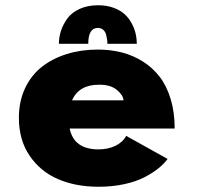

<svg xmlns="http://www.w3.org/2000/svg" viewBox="-20 -701 750 732"><path d="M204.5 -534Q204.5 -559 212.5 -583.5Q220.5 -608 236.8 -630.5Q253 -653 283.5 -667Q314 -681 354 -681Q386.5 -681 412.5 -671.5Q438.5 -662 454.8 -647.2Q471 -632.5 481.8 -612.5Q492.5 -592.5 497 -573.2Q501.5 -554 501.5 -534H389.5Q389.5 -541 388.8 -547.2Q388 -553.5 385.2 -566.2Q382.5 -579 374.2 -586.8Q366 -594.5 353 -594.5Q316.5 -594.5 316.5 -534ZM619 -95Q605 -76 583.5 -58.8Q562 -41.5 530.2 -25Q498.5 -8.5 453.2 1.2Q408 11 355.5 11Q269 11 201.5 -18Q134 -47 93 -107.2Q52 -167.5 52 -251.5Q52 -314.5 75.5 -364.5Q99 -414.5 140 -446.5Q181 -478.5 235.2 -495.2Q289.5 -512 352.5 -512Q401.5 -512 444.5 -501Q487.5 -490 524.8 -466.5Q562 -443 588.8 -408.2Q615.5 -373.5 630.8 -323Q646 -272.5 646 -211H245.5Q262 -131.5 355.5 -131.5Q392 -131.5 420.2 -145.2Q448.5 -159 461 -183ZM357 -378Q281 -378 254.5 -318.5H451Q449.5 -338.5 425.2 -358.5Q401 -378.5 357 -378Z"/></svg>

Font: League Mono ExtraBold
Style: Regular
Weight: 800
Width: 6
Designer: Tyler Finck
Foundry: The League of Moveable Type / Tyler Finck
Version: Version 2.210